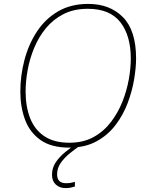

<svg xmlns="http://www.w3.org/2000/svg" viewBox="-20 -745 756 982"><path d="M334 10Q242 10 187 -29Q132 -68 108 -133Q84 -198 84 -276Q84 -358 105 -438Q126 -518 168.5 -583Q211 -648 276.5 -686.5Q342 -725 431 -725Q542 -725 609 -657Q676 -589 676 -446Q676 -399 666 -339Q656 -279 633 -218Q610 -157 571 -105.5Q532 -54 473.5 -22Q415 10 334 10ZM335 -15Q406 -15 458.5 -44Q511 -73 547.5 -121Q584 -169 606.5 -226Q629 -283 639 -340.5Q649 -398 649 -445Q649 -563 595.5 -631.5Q542 -700 429 -700Q358 -700 305 -673Q252 -646 215 -601Q178 -556 155 -500.5Q132 -445 121.5 -387Q111 -329 111 -277Q111 -200 134 -141Q157 -82 206.5 -48.5Q256 -15 335 -15ZM315 217Q285 217 265.5 199Q246 181 246 149Q246 113 265.5 84.5Q285 56 314.5 32Q344 8 374 -11L389 0Q366 16 338.5 38Q311 60 291.5 87Q272 114 272 147Q272 192 318 192Q332 192 343 190Q354 188 363 185V209Q354 212 342 214.5Q330 217 315 217Z"/></svg>

Font: Noto Sans Thin
Style: Italic
Weight: 100
Italic angle: -12°
Designer: Monotype Design Team
Foundry: Monotype Imaging Inc.
Version: Version 2.013; ttfautohint (v1.8.4.7-5d5b)